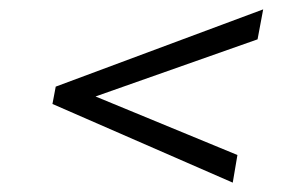

<svg xmlns="http://www.w3.org/2000/svg" viewBox="-20 -496 628 410"><path d="M487 -165 477 -106 92 -274 99 -311 542 -476 530 -412 184 -290Z"/></svg>

Font: Inria Sans Light
Style: Italic
Weight: 300
Italic angle: -10°
Designer: Black Foundry Team
Foundry: Black Foundry
Version: Version 1.2; ttfautohint (v1.8.3)